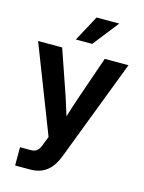

<svg xmlns="http://www.w3.org/2000/svg" viewBox="-136 -810 821 1095"><g transform="rotate(15 274.0 -263.0)"><path d="M64 204.1H152.3C230 204.1 280.3 165.5 312 81.5L540.5 -515.6H400.4L310.5 -254.9C297.9 -217.8 285.6 -179.7 274.4 -142.1C263.2 -179.7 251 -217.3 238.8 -254.9L148.9 -515.6H6.8L206.1 -2.4L189.5 40.5C175.3 80.6 161.1 96.2 127.4 96.2H64ZM212.4 -579.6H309.1L428.2 -731.4H294.4Z"/></g></svg>

Font: Raveo Display Display SemiBold
Style: Regular
Weight: 600
Designer: Jakub Foglar, Rasmus Andersson (Inter)
Foundry: Jakubfoglar.com
Version: Version 1.100;Glyphs 3.2.3 (3260)